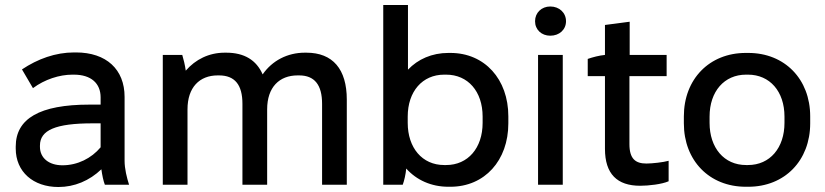

<svg xmlns="http://www.w3.org/2000/svg" viewBox="-20 -740 3306 769"><path d="M214 9C278 9 338 -16 386 -62C389 -40 394 -15 400 0H497C488 -28 479 -64 479 -96V-352C479 -462 406 -530 284 -530H277C202 -530 131 -504 68 -462L112 -387C159 -422 218 -441 270 -441H276C345 -441 383 -406 383 -350V-321H338C139 -321 43 -265 43 -153V-145C43 -52 113 9 214 9ZM230 -78C176 -78 140 -107 140 -152V-157C140 -219 203 -246 351 -246H383V-150C346 -106 291 -78 230 -78Z M632 0H731V-302C731 -390 779 -438 852 -438H857C921 -438 951 -400 951 -324V0H1050V-302C1050 -391 1099 -438 1172 -438H1178C1240 -438 1270 -400 1270 -324V0H1369V-341C1369 -463 1313 -529 1207 -529H1201C1131 -529 1070 -497 1032 -442C1007 -499 959 -529 886 -529H880C817 -529 763 -502 724 -457C721 -479 715 -504 710 -520H632Z M1776 8H1784C1921 8 2016 -97 2016 -246V-274C2016 -423 1921 -528 1784 -528H1776C1710 -528 1654 -503 1614 -461V-720H1515V0H1593C1599 -16 1605 -42 1607 -65C1648 -19 1707 8 1776 8ZM1759 -79C1671 -79 1613 -148 1613 -248V-273C1613 -374 1672 -441 1759 -441H1767C1854 -441 1913 -374 1913 -273V-248C1913 -147 1854 -79 1767 -79Z M2184 -597C2220 -597 2247 -621 2247 -655C2247 -689 2220 -714 2184 -714C2149 -714 2123 -689 2123 -655C2123 -621 2149 -597 2184 -597ZM2135 0H2234V-520H2135Z M2544 4C2578 4 2631 -2 2658 -14V-96C2637 -90 2592 -85 2569 -85C2525 -85 2501 -104 2501 -163V-435H2650V-520H2502V-653L2403 -640V-520C2381 -518 2354 -511 2334 -504V-435H2403V-144C2403 -43 2452 4 2544 4Z M2967 8H2977C3123 8 3225 -97 3225 -246V-274C3225 -423 3123 -528 2977 -528H2967C2821 -528 2719 -423 2719 -274V-246C2719 -97 2821 8 2967 8ZM2968 -79C2880 -79 2822 -148 2822 -248V-273C2822 -374 2881 -441 2968 -441H2976C3063 -441 3122 -374 3122 -273V-248C3122 -148 3064 -79 2976 -79Z"/></svg>

Font: Fixel Text Medium
Style: Regular
Weight: 500
Width: 4
Designer: AlfaBravo + MacPaw
Foundry: Kyrylo Tkachov, Marchela Mozhyna, Serhii Makarenko, Maria Weinstein, Zakhar Kryvoshyya
Version: Version 1.211